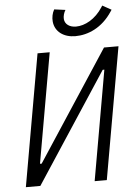

<svg xmlns="http://www.w3.org/2000/svg" viewBox="-60 -960 707 1006"><g transform="rotate(-5 293.0 -457.5)"><path d="M34.7 0H110.8L489.3 -577.6H498L396.5 0H460.4L582.5 -693.4H506.3L127.9 -115.7H119.1L220.7 -693.4H156.7ZM362.3 -765.6C429.2 -765.6 503.9 -797.4 556.6 -877.4L563 -887.2L516.1 -913.1L511.2 -905.3C472.7 -844.7 416.5 -815.4 370.1 -815.4C336.4 -815.4 312 -832.5 309.6 -859.9C308.1 -874.5 314 -895 322.3 -907.2L263.7 -915C252.9 -896.5 248.5 -873 250.5 -852.1C255.4 -798.8 300.8 -765.6 362.3 -765.6Z"/></g></svg>

Font: Cascadia Mono PL Light
Style: Italic
Weight: 300
Italic angle: -10°
Monospace: yes
Designer: Aaron Bell
Foundry: Saja Typeworks
Version: Version 2404.023